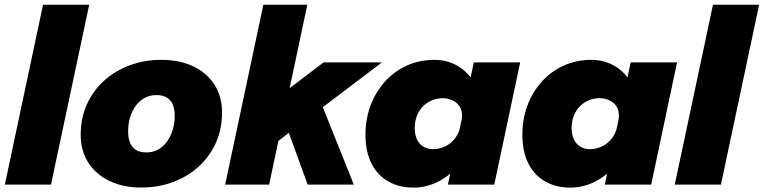

<svg xmlns="http://www.w3.org/2000/svg" viewBox="-20 -802 3318 834"><path d="M367.5 -781.5 201.5 0H1L167 -781.5Z M594.5 12.5Q514 12.5 454.8 -16.2Q395.5 -45 363 -96.5Q330.5 -148 330.5 -216.5Q330.5 -289 357.5 -348.8Q384.5 -408.5 432.5 -451.8Q480.5 -495 544 -518.5Q607.5 -542 680.5 -542Q761 -542 820.2 -513.5Q879.5 -485 912 -433.5Q944.5 -382 944.5 -313.5Q944.5 -241 917.5 -181.2Q890.5 -121.5 842.5 -78Q794.5 -34.5 731 -11Q667.5 12.5 594.5 12.5ZM616 -140Q654 -140 681.5 -162Q709 -184 724 -220.5Q739 -257 739 -299.5Q739 -327.5 730.8 -347.5Q722.5 -367.5 705 -378.2Q687.5 -389 659.5 -389Q631 -389 608.2 -376.5Q585.5 -364 569.5 -342.2Q553.5 -320.5 545 -292Q536.5 -263.5 536.5 -231Q536.5 -188.5 555.2 -164.2Q574 -140 616 -140Z M958 0 1124 -781.5H1315L1224.5 -355L1179 -374L1385.5 -531H1639L1319 -288.5L1373.5 -358L1517 0H1316.5L1224 -253.5L1273 -255L1167 -172.5L1203.5 -257L1149 0Z M1776 13Q1715 13 1667.8 -13.2Q1620.5 -39.5 1594 -91Q1567.5 -142.5 1567.5 -217Q1567.5 -284.5 1589.5 -343.5Q1611.5 -402.5 1651.8 -447.2Q1692 -492 1747 -517Q1802 -542 1867.5 -542Q1921 -542 1965.5 -517Q2010 -492 2036.8 -447Q2063.5 -402 2063.5 -342.5Q2063.5 -328.5 2061.2 -309.5Q2059 -290.5 2055 -276L1983.5 -272Q1985 -279 1986 -286.2Q1987 -293.5 1987 -300Q1987 -325.5 1974.8 -342.2Q1962.5 -359 1943.2 -367.2Q1924 -375.5 1903 -375.5Q1878 -375.5 1856 -366.2Q1834 -357 1817.2 -340Q1800.5 -323 1791 -299.2Q1781.5 -275.5 1781.5 -246.5Q1781.5 -216.5 1791.5 -196Q1801.5 -175.5 1819.5 -164.8Q1837.5 -154 1860.5 -154Q1887 -154 1911.8 -165.2Q1936.5 -176.5 1954.8 -198.8Q1973 -221 1980 -254L2048.5 -244.5Q2032 -166 1990.8 -108Q1949.5 -50 1893.5 -18.5Q1837.5 13 1776 13ZM2127 0H1925.5L2038 -531H2239.5Z M2457.5 13Q2396.5 13 2349.2 -13.2Q2302 -39.5 2275.5 -91Q2249 -142.5 2249 -217Q2249 -284.5 2271 -343.5Q2293 -402.5 2333.2 -447.2Q2373.5 -492 2428.5 -517Q2483.5 -542 2549 -542Q2602.5 -542 2647 -517Q2691.5 -492 2718.2 -447Q2745 -402 2745 -342.5Q2745 -328.5 2742.8 -309.5Q2740.5 -290.5 2736.5 -276L2665 -272Q2666.5 -279 2667.5 -286.2Q2668.5 -293.5 2668.5 -300Q2668.5 -325.5 2656.2 -342.2Q2644 -359 2624.8 -367.2Q2605.5 -375.5 2584.5 -375.5Q2559.5 -375.5 2537.5 -366.2Q2515.5 -357 2498.8 -340Q2482 -323 2472.5 -299.2Q2463 -275.5 2463 -246.5Q2463 -216.5 2473 -196Q2483 -175.5 2501 -164.8Q2519 -154 2542 -154Q2568.5 -154 2593.2 -165.2Q2618 -176.5 2636.2 -198.8Q2654.5 -221 2661.5 -254L2730 -244.5Q2713.5 -166 2672.2 -108Q2631 -50 2575 -18.5Q2519 13 2457.5 13ZM2808.5 0H2607L2719.5 -531H2921Z M3277.5 -781.5 3111.5 0H2911L3077 -781.5Z"/></svg>

Font: Epilogue Black
Style: Italic
Weight: 900
Italic angle: -12°
Designer: Tyler Finck
Foundry: Etcetera Type Co
Version: Version 2.111